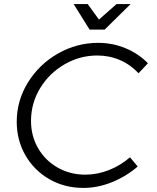

<svg xmlns="http://www.w3.org/2000/svg" viewBox="-20 -915 768 941"><path d="M705 -605 659 -556Q620 -598 568 -620.5Q516 -643 457 -643Q371 -643 296 -599.5Q221 -556 176.5 -482.5Q132 -409 132 -322Q132 -249 166.5 -189Q201 -129 262 -94Q323 -59 398 -59Q457 -59 514 -81.5Q571 -104 617 -144L655 -99Q598 -50 528.5 -22Q459 6 389 6Q296 6 221.5 -37Q147 -80 104.5 -154Q62 -228 62 -318Q62 -422 117 -511Q172 -600 264 -652.5Q356 -705 461 -705Q532 -705 595.5 -678.5Q659 -652 705 -605ZM551 -895H620L493 -770H419L341 -895H410L465 -819Z"/></svg>

Font: Gontserrat Light
Style: Italic
Weight: 300
Italic angle: -11.3°
Designer: Julieta Ulanovsky
Foundry: Julieta Ulanovsky
Version: Version 6.001